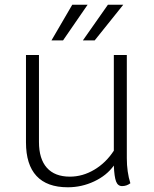

<svg xmlns="http://www.w3.org/2000/svg" viewBox="-20 -783 650 813"><path d="M532 -7Q516 5 497 5Q479 5 471.5 -14.5Q464 -34 462 -82Q432 -40 379 -15Q326 10 267 10Q179 10 134.5 -38Q90 -86 90 -180V-550H145V-182Q145 -110 178.5 -72.5Q212 -35 276 -35Q330 -35 379.5 -64.5Q429 -94 462 -145V-550H517V-113Q517 -55 532 -7ZM286 -763H351L247 -612H198ZM437 -763H502L381 -612H331Z"/></svg>

Font: Krub Light
Style: Regular
Weight: 300
Designer: Ekaluck Peanpanawate
Foundry: Cadson Demak Co.,Ltd.
Version: Version 1.000; ttfautohint (v1.6)